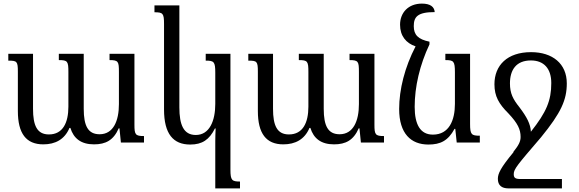

<svg xmlns="http://www.w3.org/2000/svg" viewBox="-20 -790 3211 1064"><path d="M587 -492V-457C636 -457 639 -449 639 -391V-213C639 -120 608 -46 532 -46C468 -46 444 -92 444 -187V-492H306V-457C355 -457 359 -450 359 -391V-199C359 -111 329 -45 251 -45C185 -45 163 -95 163 -187V-492H26V-454C74 -454 79 -450 79 -393V-175C79 -50 125 10 220 10C286 10 338 -17 365 -81H370C388 -23 429 10 501 10C566 10 609 -13 638 -79H642L650 0H778V-36C730 -36 725 -44 725 -99V-492Z M1173 254H1310V216C1266 216 1257 210 1257 151V-492H1120V-454C1166 -454 1173 -448 1173 -387V-214C1173 -122 1142 -42 1065 -42C997 -42 974 -99 974 -195V-760H836V-722C883 -722 889 -716 889 -657V-183C889 -48 940 11 1034 11C1101 11 1140 -16 1171 -78H1175C1174 -56 1173 -31 1173 -8Z M1917 -492V-457C1966 -457 1969 -449 1969 -391V-213C1969 -120 1938 -46 1862 -46C1798 -46 1774 -92 1774 -187V-492H1636V-457C1685 -457 1689 -450 1689 -391V-199C1689 -111 1659 -45 1581 -45C1515 -45 1493 -95 1493 -187V-492H1356V-454C1404 -454 1409 -450 1409 -393V-175C1409 -50 1455 10 1550 10C1616 10 1668 -17 1695 -81H1700C1718 -23 1759 10 1831 10C1896 10 1939 -13 1968 -79H1972L1980 0H2108V-36C2060 -36 2055 -44 2055 -99V-492Z M2354 11C2421 11 2463 -10 2499 -76H2503L2511 0H2639V-38C2593 -38 2585 -44 2585 -103V-492H2448V-457C2494 -457 2501 -451 2501 -389V-214C2501 -124 2469 -44 2379 -44C2309 -44 2278 -100 2278 -198C2278 -309 2306 -430 2360 -544V-559C2297 -572 2273 -597 2273 -645C2273 -696 2293 -723 2389 -723C2387 -752 2365 -770 2318 -770C2243 -770 2197 -720 2197 -653C2197 -591 2230 -551 2283 -533C2223 -418 2192 -294 2192 -186C2192 -50 2257 11 2354 11Z M2798 254H3094V202H2863C2834 202 2827 194 2827 175C2827 147 2846 125 2978 -29C3090 -166 3121 -237 3121 -328C3121 -437 3042 -501 2923 -501C2791 -501 2720 -428 2720 -323C2720 -256 2745 -214 2797 -162C2849 -107 2865 -73 2865 -31C2865 -5 2854 15 2824 53H2826C2754 140 2739 172 2739 201C2739 237 2760 254 2798 254ZM2859 -195C2823 -240 2806 -272 2806 -328C2806 -402 2840 -455 2922 -455C2994 -455 3035 -410 3035 -330C3035 -233 3009 -170 2922 -60C2920 -103 2899 -142 2859 -195Z"/></svg>

Font: Noto Serif Armenian SemiCondensed
Style: Regular
Weight: 400
Width: 4
Designer: Monotype Design Team
Foundry: Monotype Imaging Inc.
Version: Version 2.008